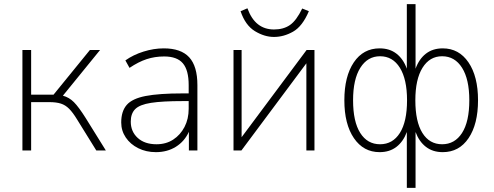

<svg xmlns="http://www.w3.org/2000/svg" viewBox="-20 -725 2379 925"><path d="M88 0V-484H130V-269H238L413 -484H462L283 -264Q313 -256 336 -233Q359 -210 393 -156L490 0H444L351 -150Q331 -183 313 -201Q295 -219 273 -226Q251 -233 218 -233H130V0Z M731 8Q684 8 646 -11Q608 -30 586 -62.5Q564 -95 564 -135Q564 -189 590.5 -219.5Q617 -250 681.5 -262.5Q746 -275 859 -275H889V-315Q889 -387 861 -420Q833 -453 771 -453Q726 -453 686.5 -440Q647 -427 604 -398L584 -434Q622 -461 671.5 -476.5Q721 -492 769 -492Q852 -492 891.5 -449Q931 -406 931 -315V0H890V-90Q869 -44 827.5 -18Q786 8 731 8ZM734 -30Q780 -30 814.5 -52.5Q849 -75 869 -113.5Q889 -152 889 -201V-238H861Q762 -238 707.5 -229.5Q653 -221 631.5 -199.5Q610 -178 610 -139Q610 -91 643.5 -60.5Q677 -30 734 -30Z M1105 0V-484H1144V-64L1457 -484H1495V0H1456V-420L1143 0ZM1300 -547Q1254 -547 1208 -575Q1162 -603 1139 -671L1172 -685Q1191 -633 1223 -608Q1255 -583 1300 -583Q1346 -583 1377 -604.5Q1408 -626 1436 -684L1468 -671Q1437 -598 1392 -572.5Q1347 -547 1300 -547Z M1940 180V-89Q1923 -43 1890 -17.5Q1857 8 1809 8Q1731 8 1685 -59.5Q1639 -127 1639 -242Q1639 -357 1684.5 -424.5Q1730 -492 1809 -492Q1857 -492 1890 -466.5Q1923 -441 1940 -394V-705H1982V-394Q1999 -441 2032 -466.5Q2065 -492 2113 -492Q2191 -492 2237 -424.5Q2283 -357 2283 -242Q2283 -127 2237.5 -59.5Q2192 8 2113 8Q2065 8 2032 -17.5Q1999 -43 1982 -89V180ZM1811 -30Q1872 -30 1906.5 -84.5Q1941 -139 1941 -242Q1941 -343 1906.5 -398.5Q1872 -454 1811 -454Q1751 -454 1716 -398.5Q1681 -343 1681 -242Q1681 -139 1715.5 -84.5Q1750 -30 1811 -30ZM2110 -30Q2171 -30 2206 -84.5Q2241 -139 2241 -242Q2241 -343 2206 -398.5Q2171 -454 2110 -454Q2050 -454 2015.5 -398.5Q1981 -343 1981 -242Q1981 -139 2015 -84.5Q2049 -30 2110 -30Z"/></svg>

Font: Nunito Sans ExtraLight
Style: Regular
Weight: 200
Designer: Vernon Adams
Foundry: Vernon Adams
Version: Version 3.006; ttfautohint (v1.8.3)